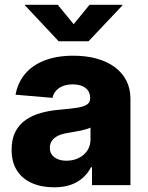

<svg xmlns="http://www.w3.org/2000/svg" viewBox="-20 -778 621 807"><path d="M207.5 9.3Q155.3 9.3 115 -8.1Q74.7 -25.4 51.8 -60.5Q28.8 -95.7 28.8 -148.9Q28.8 -193.8 44.7 -224.4Q60.5 -254.9 88.4 -274.2Q116.2 -293.5 152.8 -303.5Q189.5 -313.5 231 -316.9Q277.3 -320.8 305.4 -325.4Q333.5 -330.1 346.2 -339.1Q358.9 -348.1 358.9 -364.3V-366.7Q358.9 -384.3 350.1 -397Q341.3 -409.7 325 -416.5Q308.6 -423.3 285.6 -423.3Q262.2 -423.3 244.4 -416.3Q226.6 -409.2 215.3 -396.5Q204.1 -383.8 200.7 -366.7L45.4 -379.9Q54.2 -429.7 84.7 -466.6Q115.2 -503.4 166.7 -523.7Q218.3 -543.9 288.6 -543.9Q341.3 -543.9 385.3 -532Q429.2 -520 461.2 -496.8Q493.2 -473.6 510.7 -439.9Q528.3 -406.2 528.3 -362.8V0H366.7V-75.2H362.8Q348.1 -47.4 325.9 -28.6Q303.7 -9.8 274.4 -0.2Q245.1 9.3 207.5 9.3ZM259.3 -102.5Q287.6 -102.5 310.5 -113.8Q333.5 -125 346.9 -145Q360.4 -165 360.4 -191.4V-241.7Q353.5 -238.3 343 -235.1Q332.5 -231.9 319.8 -229.2Q307.1 -226.6 293.9 -224.4Q280.8 -222.2 267.6 -219.7Q243.2 -216.3 225.8 -208.3Q208.5 -200.2 199 -187.5Q189.5 -174.8 189.5 -156.7Q189.5 -139.2 198.5 -127.2Q207.5 -115.2 223.1 -108.9Q238.8 -102.5 259.3 -102.5ZM222.7 -757.8 289.6 -676.3 356.4 -757.8H494.6V-755.4L352.1 -604.5H226.6L85 -755.4V-757.8Z"/></svg>

Font: Inter 20pt ExtraBold
Style: Regular
Weight: 800
Version: Version 4.001;git-66647c0bb